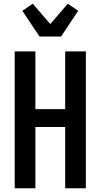

<svg xmlns="http://www.w3.org/2000/svg" viewBox="-20 -1011 540 1031"><path d="M59 0V-735H170V-425H330V-735H441V0H330V-329H170V0ZM192 -815 100 -953 156 -991 250 -882 344 -991 400 -953 308 -815Z"/></svg>

Font: Moesevka
Style: Bold
Weight: 700
Monospace: yes
Designer: Belleve Invis
Foundry: Belleve Invis
Version: Version 32.5.0; ttfautohint (v1.8.4)